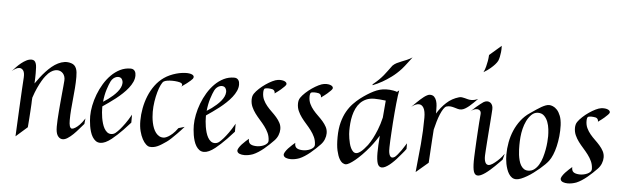

<svg xmlns="http://www.w3.org/2000/svg" viewBox="-53 -1069 4171 1288"><g transform="rotate(5 2032.5 -425.0)"><path d="M174.8 -481Q178.2 -472.2 179.2 -455.1Q180.2 -438 180.2 -416Q180.2 -400.4 179.7 -382.8Q179.2 -365.2 178.2 -347.2Q192.4 -367.7 209 -389.4Q225.6 -411.1 243.9 -430.9Q262.2 -450.7 282.2 -467.3Q302.2 -483.9 323.5 -494.4Q344.7 -504.9 366.9 -508.1Q389.2 -511.2 412.1 -503.9Q424.8 -500 432.9 -492.2Q440.9 -484.4 445.8 -472.9Q450.7 -461.4 452.4 -446.8Q454.1 -432.1 454.1 -415Q454.1 -377 451.2 -339.8Q448.2 -302.7 444.6 -266.4Q440.9 -230 438 -193.8Q435.1 -157.7 435.1 -122.1Q435.1 -97.7 439.2 -83.5Q443.4 -69.3 454.1 -66.9Q464.8 -67.4 478 -76.2Q489.3 -83 504.9 -98.6Q520.5 -114.3 539.1 -143.1L535.2 -106Q522 -91.3 504.6 -70.8Q487.3 -50.3 468.5 -32Q449.7 -13.7 430.4 -1.5Q411.1 10.7 394 8.8Q375.5 6.3 363.8 -12.5Q352.1 -31.2 352.1 -71.8Q352.1 -91.8 353.5 -118.9Q355 -146 357.4 -175.8Q359.9 -205.6 362.5 -236.3Q365.2 -267.1 367.9 -294.9Q370.6 -322.8 372.8 -345.9Q375 -369.1 376 -383.8Q377 -398.4 373.3 -410.4Q369.6 -422.4 362.1 -431.2Q354.5 -439.9 344.2 -444.6Q334 -449.2 321.8 -449.2Q308.6 -449.2 293.9 -442.6Q279.3 -436 264.2 -421.9Q256.8 -414.6 246.3 -401.6Q235.8 -388.7 223.6 -367.9Q211.4 -347.2 198 -318.4Q184.6 -289.6 171.9 -251Q170.9 -239.7 170.4 -229Q169.9 -218.3 169.9 -209Q168.9 -185.5 167 -159.2Q165.5 -136.7 163.6 -108.4Q161.6 -80.1 159.2 -50.8L82 17.1Q87.4 -101.6 91.6 -179Q95.7 -256.3 98.1 -301.3Q101.1 -354 103 -381.8Q104.5 -414.6 94.2 -428.2Q84 -441.9 68.8 -441.9Q57.1 -441.9 43.7 -434.6Q30.3 -427.2 18.1 -416Q30.3 -429.7 45.2 -445.3Q60.1 -460.9 76.7 -474.1Q93.3 -487.3 110.6 -496.1Q127.9 -504.9 145 -504.9Q155.8 -504.9 163.3 -499.3Q170.9 -493.7 174.8 -481Z M848.1 -142.1Q822.3 -112.8 800.5 -90.6Q778.8 -68.4 762.2 -53.2Q742.7 -35.6 727.1 -22.9Q684.1 11.2 652.3 11.2Q634.3 11.2 621.3 1.7Q608.4 -7.8 599.1 -22.9Q589.8 -38.1 584 -57.1Q578.1 -76.2 575 -95.5Q571.8 -114.7 570.6 -132.3Q569.3 -149.9 569.3 -162.1Q569.3 -194.8 576.9 -232.9Q584.5 -271 598.9 -308.8Q613.3 -346.7 634.3 -381.6Q655.3 -416.5 682.4 -443.6Q709.5 -470.7 741.9 -486.8Q774.4 -502.9 812 -502.9Q822.3 -502.9 829.1 -499.3Q835.9 -495.6 840.3 -489.3Q844.7 -482.9 846.4 -475.1Q848.1 -467.3 848.1 -459Q848.1 -437.5 838.4 -416Q828.6 -394.5 812.3 -373.8Q795.9 -353 774.9 -333.3Q753.9 -313.5 731.2 -295.7Q708.5 -277.8 686 -262.2Q663.6 -246.6 645 -233.9V-223.1Q645 -210.9 646.2 -193.6Q647.5 -176.3 650.6 -157.5Q653.8 -138.7 659.2 -120.1Q664.6 -101.6 672.9 -86.9Q681.2 -72.3 692.6 -63.2Q704.1 -54.2 719.2 -54.2Q726.1 -54.2 733.4 -56.4Q740.7 -58.6 748 -64Q760.7 -74.2 776.9 -92.3Q790.5 -107.9 808.6 -132.8Q826.7 -157.7 848.1 -195.8ZM757.3 -430.2Q751.5 -437 742.2 -439Q732.9 -440.9 722.4 -438Q711.9 -435.1 701.9 -426.8Q691.9 -418.5 685.1 -404.8Q675.3 -385.3 663.6 -348.9Q651.9 -312.5 647 -265.1Q662.6 -274.4 679.2 -286.6Q695.8 -298.8 711.2 -312.5Q726.6 -326.2 739 -341.1Q751.5 -356 758.5 -371.3Q765.6 -386.7 766.1 -401.6Q766.6 -416.5 757.3 -430.2Z M1233.9 -471.2Q1229 -465.8 1219.7 -457Q1211.4 -449.7 1197 -438.2Q1182.6 -426.8 1159.2 -411.1Q1165 -416.5 1165.5 -420.9Q1166 -425.3 1164.6 -428.7Q1162.6 -432.6 1158.2 -436Q1150.4 -440.4 1133.1 -443.1Q1115.7 -445.8 1096.2 -445.8Q1079.6 -445.8 1064.9 -443.6Q1050.3 -441.4 1041 -436Q1032.2 -430.7 1022.2 -410.2Q1012.2 -389.6 1003.9 -360.4Q995.6 -331.1 990.2 -296.1Q984.9 -261.2 984.9 -227.1Q984.9 -210.9 986.6 -191.9Q988.3 -172.9 992.2 -154.1Q996.1 -135.3 1002.9 -117.9Q1009.8 -100.6 1020 -87.4Q1030.3 -74.2 1043.9 -66.9Q1057.6 -59.6 1076.2 -61Q1087.9 -63 1102.5 -71.3Q1114.7 -78.1 1131.1 -92.5Q1147.5 -106.9 1166 -132.8L1207 -145Q1181.2 -115.7 1160.6 -95Q1140.1 -74.2 1126 -61Q1109.4 -45.4 1096.2 -36.1Q1080.1 -24.9 1065.9 -15.9Q1051.8 -6.8 1038.3 -0.7Q1024.9 5.4 1011.7 7.8Q998.5 10.3 984.9 8.8Q973.1 7.8 959.7 -4.4Q946.3 -16.6 934.6 -38.3Q922.9 -60.1 915 -90.8Q907.2 -121.6 907.2 -160.2Q907.2 -202.1 915.3 -245.1Q923.3 -288.1 939.5 -327.9Q955.6 -367.7 980.5 -401.6Q1005.4 -435.5 1039.1 -459Q1056.6 -471.2 1077.4 -480.5Q1098.1 -489.7 1118.9 -495.6Q1139.6 -501.5 1158.9 -503.9Q1178.2 -506.3 1192.9 -505.9Q1222.2 -504.4 1232.7 -494.9Q1243.2 -485.4 1233.9 -471.2Z M1545.9 -142.1Q1520 -112.8 1498.3 -90.6Q1476.6 -68.4 1460 -53.2Q1440.4 -35.6 1424.8 -22.9Q1381.8 11.2 1350.1 11.2Q1332 11.2 1319.1 1.7Q1306.2 -7.8 1296.9 -22.9Q1287.6 -38.1 1281.7 -57.1Q1275.9 -76.2 1272.7 -95.5Q1269.5 -114.7 1268.3 -132.3Q1267.1 -149.9 1267.1 -162.1Q1267.1 -194.8 1274.7 -232.9Q1282.2 -271 1296.6 -308.8Q1311 -346.7 1332 -381.6Q1353 -416.5 1380.1 -443.6Q1407.2 -470.7 1439.7 -486.8Q1472.2 -502.9 1509.8 -502.9Q1520 -502.9 1526.9 -499.3Q1533.7 -495.6 1538.1 -489.3Q1542.5 -482.9 1544.2 -475.1Q1545.9 -467.3 1545.9 -459Q1545.9 -437.5 1536.1 -416Q1526.4 -394.5 1510 -373.8Q1493.7 -353 1472.7 -333.3Q1451.7 -313.5 1429 -295.7Q1406.2 -277.8 1383.8 -262.2Q1361.3 -246.6 1342.8 -233.9V-223.1Q1342.8 -210.9 1344 -193.6Q1345.2 -176.3 1348.4 -157.5Q1351.6 -138.7 1356.9 -120.1Q1362.3 -101.6 1370.6 -86.9Q1378.9 -72.3 1390.4 -63.2Q1401.9 -54.2 1417 -54.2Q1423.8 -54.2 1431.2 -56.4Q1438.5 -58.6 1445.8 -64Q1458.5 -74.2 1474.6 -92.3Q1488.3 -107.9 1506.3 -132.8Q1524.4 -157.7 1545.9 -195.8ZM1455.1 -430.2Q1449.2 -437 1439.9 -439Q1430.7 -440.9 1420.2 -438Q1409.7 -435.1 1399.7 -426.8Q1389.6 -418.5 1382.8 -404.8Q1373 -385.3 1361.3 -348.9Q1349.6 -312.5 1344.7 -265.1Q1360.4 -274.4 1377 -286.6Q1393.6 -298.8 1408.9 -312.5Q1424.3 -326.2 1436.8 -341.1Q1449.2 -356 1456.3 -371.3Q1463.4 -386.7 1463.9 -401.6Q1464.4 -416.5 1455.1 -430.2Z M1861.8 -486.8Q1859.4 -481 1850.6 -472.2Q1843.3 -464.4 1828.9 -451.9Q1814.5 -439.5 1788.6 -420.9Q1789.1 -429.2 1786.4 -434.8Q1783.7 -440.4 1779.8 -443.4Q1775.4 -446.8 1770 -448.2Q1738.8 -454.1 1720.7 -448.2Q1716.3 -446.3 1714.1 -438.7Q1711.9 -431.2 1711.9 -419.9Q1711.9 -393.1 1721.9 -371.8Q1731.9 -350.6 1747.1 -332.3Q1762.2 -314 1779.8 -297.4Q1797.4 -280.8 1812.5 -263.4Q1827.6 -246.1 1837.6 -227.1Q1847.7 -208 1847.7 -185.1Q1847.7 -165.5 1839.6 -144.8Q1831.5 -124 1814.9 -106.9Q1800.8 -92.3 1784.4 -76.7Q1768.1 -61 1750.7 -46.9Q1733.4 -32.7 1715.3 -21Q1697.3 -9.3 1679.7 -2Q1649.9 8.8 1622.6 8.8Q1604 8.8 1590.3 3.4Q1576.7 -2 1573.7 -13.2Q1571.3 -22 1579.1 -34.9Q1586.9 -47.9 1598.6 -60.8Q1610.4 -73.7 1623.3 -85.2Q1636.2 -96.7 1643.6 -103Q1642.6 -79.6 1654.5 -69.6Q1666.5 -59.6 1692.9 -58.1Q1706.1 -57.1 1720.7 -59.8Q1735.4 -62.5 1747.8 -68.1Q1760.3 -73.7 1768.3 -82.5Q1776.4 -91.3 1775.9 -103Q1774.9 -130.4 1764.4 -153.1Q1753.9 -175.8 1738.5 -196Q1723.1 -216.3 1705.8 -235.6Q1688.5 -254.9 1673.6 -274.9Q1658.7 -294.9 1648.7 -317.4Q1638.7 -339.8 1638.7 -366.2Q1638.7 -377.4 1641.1 -387.7Q1643.6 -397.9 1649.9 -407.2Q1661.1 -423.8 1680.7 -441.9Q1700.2 -460 1722.2 -475.1Q1744.1 -490.2 1765.6 -500.7Q1787.1 -511.2 1802.7 -513.2Q1817.9 -515.1 1829.8 -513.4Q1841.8 -511.7 1849.6 -507.8Q1857.4 -503.9 1860.6 -498.3Q1863.8 -492.7 1861.8 -486.8Z M2173.8 -486.8Q2171.4 -481 2162.6 -472.2Q2155.3 -464.4 2140.9 -451.9Q2126.5 -439.5 2100.6 -420.9Q2101.1 -429.2 2098.4 -434.8Q2095.7 -440.4 2091.8 -443.4Q2087.4 -446.8 2082 -448.2Q2050.8 -454.1 2032.7 -448.2Q2028.3 -446.3 2026.1 -438.7Q2023.9 -431.2 2023.9 -419.9Q2023.9 -393.1 2033.9 -371.8Q2043.9 -350.6 2059.1 -332.3Q2074.2 -314 2091.8 -297.4Q2109.4 -280.8 2124.5 -263.4Q2139.6 -246.1 2149.7 -227.1Q2159.7 -208 2159.7 -185.1Q2159.7 -165.5 2151.6 -144.8Q2143.6 -124 2127 -106.9Q2112.8 -92.3 2096.4 -76.7Q2080.1 -61 2062.7 -46.9Q2045.4 -32.7 2027.3 -21Q2009.3 -9.3 1991.7 -2Q1961.9 8.8 1934.6 8.8Q1916 8.8 1902.3 3.4Q1888.7 -2 1885.7 -13.2Q1883.3 -22 1891.1 -34.9Q1898.9 -47.9 1910.6 -60.8Q1922.4 -73.7 1935.3 -85.2Q1948.2 -96.7 1955.6 -103Q1954.6 -79.6 1966.6 -69.6Q1978.5 -59.6 2004.9 -58.1Q2018.1 -57.1 2032.7 -59.8Q2047.4 -62.5 2059.8 -68.1Q2072.3 -73.7 2080.3 -82.5Q2088.4 -91.3 2087.9 -103Q2086.9 -130.4 2076.4 -153.1Q2065.9 -175.8 2050.5 -196Q2035.2 -216.3 2017.8 -235.6Q2000.5 -254.9 1985.6 -274.9Q1970.7 -294.9 1960.7 -317.4Q1950.7 -339.8 1950.7 -366.2Q1950.7 -377.4 1953.1 -387.7Q1955.6 -397.9 1961.9 -407.2Q1973.1 -423.8 1992.7 -441.9Q2012.2 -460 2034.2 -475.1Q2056.2 -490.2 2077.6 -500.7Q2099.1 -511.2 2114.7 -513.2Q2129.9 -515.1 2141.8 -513.4Q2153.8 -511.7 2161.6 -507.8Q2169.4 -503.9 2172.6 -498.3Q2175.8 -492.7 2173.8 -486.8Z M2702.6 -127Q2698.2 -120.1 2690.4 -110.6Q2682.6 -101.1 2674.8 -91.8Q2666 -81.1 2655.8 -69.8Q2643.1 -54.2 2628.4 -39.6Q2613.8 -24.9 2599.4 -13.4Q2585 -2 2571.3 4.9Q2557.6 11.7 2546.9 11.2Q2526.4 10.3 2518.6 -13.9Q2510.7 -38.1 2510.7 -84Q2510.7 -108.4 2512.2 -136.7Q2513.7 -165 2516.6 -200.2Q2505.9 -183.1 2496.1 -168.9Q2486.3 -154.8 2478.5 -144Q2469.7 -131.3 2460.9 -121.1Q2435.1 -89.4 2410.9 -64.9Q2386.7 -40.5 2366.5 -23.9Q2346.2 -7.3 2330.8 1.5Q2315.4 10.3 2306.6 11.2Q2297.9 12.2 2285.4 5.4Q2272.9 -1.5 2261.7 -21Q2250.5 -40.5 2242.4 -75.7Q2234.4 -110.8 2234.9 -167Q2235.4 -223.1 2246.8 -265.9Q2258.3 -308.6 2276.6 -340.6Q2294.9 -372.6 2317.4 -395.8Q2339.8 -418.9 2361.8 -436Q2407.2 -470.7 2449 -491.5Q2490.7 -512.2 2530.8 -513.2Q2543.9 -513.7 2556.6 -512.7Q2567.9 -511.7 2580.8 -509.5Q2593.8 -507.3 2605.5 -502.9L2619.6 -514.2Q2616.7 -500.5 2613.5 -477.1Q2610.4 -453.6 2607.4 -424.3Q2604.5 -395 2601.6 -361.8Q2598.6 -328.6 2596.4 -295.2Q2594.2 -261.7 2592.3 -230.2Q2590.3 -198.7 2589.1 -172.9Q2587.9 -147 2587.6 -128.9Q2587.4 -110.8 2587.9 -104Q2590.3 -76.2 2600.8 -65.9Q2611.3 -55.7 2629.9 -67.9Q2637.2 -73.7 2647.9 -86.4Q2657.2 -97.2 2670.7 -116Q2684.1 -134.8 2702.6 -165ZM2535.6 -438Q2489.3 -443.8 2459.5 -443.8Q2427.7 -443.8 2404.3 -433.6Q2380.9 -423.3 2364.3 -406Q2347.7 -388.7 2336.9 -366Q2326.2 -343.3 2320.1 -317.9Q2314 -292.5 2311.8 -266.1Q2309.6 -239.7 2309.6 -215.8Q2309.6 -207.5 2310.5 -193.4Q2311.5 -179.2 2314.2 -163.1Q2316.9 -147 2321 -130.4Q2325.2 -113.8 2331.8 -100.3Q2338.4 -86.9 2347.2 -78.4Q2356 -69.8 2367.7 -69.8Q2380.4 -69.8 2398.7 -83.7Q2417 -97.7 2442.9 -130.9Q2458 -151.4 2473.1 -180.2Q2485.8 -204.6 2500.2 -240.2Q2514.6 -275.9 2525.9 -323.2ZM2689.5 -742.2Q2676.3 -724.6 2664.1 -708.5Q2653.8 -694.8 2643.1 -681.2Q2632.3 -667.5 2625.5 -660.2Q2594.7 -626.5 2562 -602.5Q2529.3 -578.6 2501.5 -563Q2469.2 -544.9 2438.5 -533.2Q2438 -534.7 2438 -536.1Q2438 -539.1 2438.5 -539.6Q2463.4 -559.6 2479.5 -575.7Q2495.6 -591.8 2508.3 -607.2Q2521 -622.6 2532.5 -638.7Q2543.9 -654.8 2559.6 -675.3Q2571.3 -687 2586.2 -694.6Q2601.1 -702.1 2618.2 -708.7Q2635.3 -715.3 2653.3 -722.9Q2671.4 -730.5 2689.5 -742.2Z M2873 -271Q2870.6 -243.2 2868.7 -208.5Q2866.7 -178.7 2864.3 -137.9Q2861.8 -97.2 2858.9 -47.9L2776.9 22Q2787.6 -77.6 2795.7 -168Q2803.7 -258.3 2803.7 -346.2Q2803.7 -390.6 2791.5 -411.9Q2779.3 -433.1 2758.8 -433.1Q2737.3 -433.1 2709 -411.1Q2715.3 -417 2724.4 -426Q2733.4 -435.1 2743.9 -445.3Q2754.4 -455.6 2765.9 -465.8Q2777.3 -476.1 2788.3 -484.4Q2799.3 -492.7 2809.6 -497.8Q2819.8 -502.9 2827.6 -502.9Q2846.7 -502.9 2856.9 -492.2Q2867.2 -481.4 2872.1 -465.8Q2877 -450.2 2877.9 -433.1Q2878.9 -416 2878.9 -403.8V-380.9Q2904.8 -423.8 2940.2 -456.5Q2975.6 -489.3 3022.9 -502.9Q3033.2 -505.9 3043 -504.6Q3052.7 -503.4 3062.5 -500.7Q3072.3 -498 3083.3 -495.1Q3094.2 -492.2 3106.9 -492.2Q3116.7 -492.2 3127.4 -494.6Q3138.2 -497.1 3151.9 -502.9Q3137.7 -488.8 3124 -475.1Q3110.4 -461.4 3096.9 -450.4Q3083.5 -439.5 3070.6 -431.9Q3057.6 -424.3 3045.9 -422.9Q3033.2 -421.4 3021.7 -424.6Q3010.3 -427.7 2998.3 -431.4Q2986.3 -435.1 2973.1 -436.8Q2960 -438.5 2944.8 -434.1Q2934.6 -430.7 2924.6 -415.3Q2914.6 -399.9 2905 -377.2Q2895.5 -354.5 2887.5 -326.9Q2879.4 -299.3 2873 -272Z M3361.8 -151.9 3351.1 -111.8Q3342.8 -103.5 3330.8 -91.1Q3318.8 -78.6 3304.4 -64.7Q3290 -50.8 3274.4 -37.1Q3258.8 -23.4 3243.7 -12.7Q3228.5 -2 3214.6 4.2Q3200.7 10.3 3189.9 8.8Q3173.3 6.3 3166.3 -15.4Q3159.2 -37.1 3159.2 -85.9Q3159.2 -94.7 3159.9 -114.5Q3160.6 -134.3 3161.9 -160.6Q3163.1 -187 3164.8 -218.5Q3166.5 -250 3168.5 -282Q3170.4 -314 3172.6 -345Q3174.8 -376 3177.2 -401.9Q3178.7 -418.9 3170.4 -426.5Q3162.1 -434.1 3149.9 -434.1Q3139.6 -434.1 3128.4 -429.2Q3117.2 -424.3 3107.9 -416Q3127.4 -435.1 3142.6 -448Q3157.7 -460.9 3168.5 -469.2Q3181.2 -478.5 3189.9 -484.9Q3202.1 -492.2 3213.6 -492.4Q3225.1 -492.7 3234.1 -486.8Q3243.2 -481 3248.3 -469.7Q3253.4 -458.5 3252.9 -442.9Q3252.4 -432.1 3250.7 -408.4Q3249 -384.8 3246.8 -354.5Q3244.6 -324.2 3241.9 -290.5Q3239.3 -256.8 3237.1 -225.6Q3234.9 -194.3 3233.2 -168.9Q3231.4 -143.6 3231 -129.9Q3230 -102.1 3237.1 -85Q3244.1 -67.9 3259.8 -67.9Q3271.5 -67.9 3286.9 -78.1Q3302.2 -88.4 3317.4 -102.1Q3332.5 -115.7 3344.5 -129.9Q3356.4 -144 3361.8 -151.9ZM3278.8 -872.1Q3279.8 -848.1 3277.6 -829.3Q3275.4 -810.5 3272.5 -797.4Q3269 -781.7 3264.2 -770Q3258.3 -758.3 3246.1 -744.6Q3235.8 -732.9 3218 -717.5Q3200.2 -702.1 3171.9 -685.1Q3181.2 -703.6 3186.5 -724.4Q3191.9 -745.1 3194.8 -762.7Q3198.2 -783.2 3199.2 -803.2Z M3718.8 -376Q3720.2 -337.9 3716.3 -301.3Q3712.4 -264.6 3704.8 -232.7Q3697.3 -200.7 3686.3 -174.6Q3675.3 -148.4 3662.6 -131.8Q3654.3 -120.6 3639.4 -105.7Q3624.5 -90.8 3606 -75Q3587.4 -59.1 3566.4 -43.5Q3545.4 -27.8 3524.9 -15.9Q3504.4 -3.9 3485.6 3.7Q3466.8 11.2 3452.6 11.2Q3436 11.2 3423.8 2.7Q3411.6 -5.9 3402.8 -19.8Q3394 -33.7 3388.2 -51Q3382.3 -68.4 3378.9 -85.7Q3375.5 -103 3374.3 -118.9Q3373 -134.8 3373 -146Q3373 -189 3380.9 -231.2Q3388.7 -273.4 3405 -311.5Q3421.4 -349.6 3446.3 -382.1Q3471.2 -414.6 3505.9 -438Q3528.3 -453.1 3546.4 -465.6Q3564.5 -478 3579.6 -486.3Q3594.7 -494.6 3607.2 -499.3Q3619.6 -503.9 3630.9 -503.9Q3641.6 -503.9 3656 -498Q3670.4 -492.2 3683.8 -477.8Q3697.3 -463.4 3707 -438.7Q3716.8 -414.1 3718.8 -376ZM3641.6 -294.9Q3641.6 -315.4 3638.7 -341.8Q3635.7 -368.2 3627 -391.1Q3618.2 -414.1 3602.3 -429.9Q3586.4 -445.8 3560.1 -445.8Q3549.3 -445.8 3537.8 -441.2Q3526.4 -436.5 3516.6 -426.8Q3497.1 -407.2 3485.1 -382.1Q3473.1 -356.9 3466.3 -329.1Q3459.5 -301.3 3457 -272.9Q3454.6 -244.6 3454.6 -219.2Q3454.6 -206.1 3455.1 -188.7Q3455.6 -171.4 3458 -153.1Q3460.4 -134.8 3465.1 -116.7Q3469.7 -98.6 3477.8 -84.7Q3485.8 -70.8 3498 -62Q3510.3 -53.2 3527.8 -53.2Q3551.3 -53.2 3568.8 -66.7Q3586.4 -80.1 3599.1 -101.6Q3611.8 -123 3619.9 -149.9Q3627.9 -176.8 3632.8 -203.6Q3637.7 -230.5 3639.6 -254.6Q3641.6 -278.8 3641.6 -294.9Z M4039.1 -486.8Q4036.6 -481 4027.8 -472.2Q4020.5 -464.4 4006.1 -451.9Q3991.7 -439.5 3965.8 -420.9Q3966.3 -429.2 3963.6 -434.8Q3960.9 -440.4 3957 -443.4Q3952.6 -446.8 3947.3 -448.2Q3916 -454.1 3897.9 -448.2Q3893.6 -446.3 3891.4 -438.7Q3889.2 -431.2 3889.2 -419.9Q3889.2 -393.1 3899.2 -371.8Q3909.2 -350.6 3924.3 -332.3Q3939.5 -314 3957 -297.4Q3974.6 -280.8 3989.7 -263.4Q4004.9 -246.1 4014.9 -227.1Q4024.9 -208 4024.9 -185.1Q4024.9 -165.5 4016.8 -144.8Q4008.8 -124 3992.2 -106.9Q3978 -92.3 3961.7 -76.7Q3945.3 -61 3928 -46.9Q3910.6 -32.7 3892.6 -21Q3874.5 -9.3 3856.9 -2Q3827.1 8.8 3799.8 8.8Q3781.2 8.8 3767.6 3.4Q3753.9 -2 3751 -13.2Q3748.5 -22 3756.3 -34.9Q3764.2 -47.9 3775.9 -60.8Q3787.6 -73.7 3800.5 -85.2Q3813.5 -96.7 3820.8 -103Q3819.8 -79.6 3831.8 -69.6Q3843.8 -59.6 3870.1 -58.1Q3883.3 -57.1 3897.9 -59.8Q3912.6 -62.5 3925 -68.1Q3937.5 -73.7 3945.6 -82.5Q3953.6 -91.3 3953.1 -103Q3952.1 -130.4 3941.7 -153.1Q3931.2 -175.8 3915.8 -196Q3900.4 -216.3 3883.1 -235.6Q3865.7 -254.9 3850.8 -274.9Q3835.9 -294.9 3825.9 -317.4Q3815.9 -339.8 3815.9 -366.2Q3815.9 -377.4 3818.4 -387.7Q3820.8 -397.9 3827.1 -407.2Q3838.4 -423.8 3857.9 -441.9Q3877.4 -460 3899.4 -475.1Q3921.4 -490.2 3942.9 -500.7Q3964.4 -511.2 3980 -513.2Q3995.1 -515.1 4007.1 -513.4Q4019 -511.7 4026.9 -507.8Q4034.7 -503.9 4037.8 -498.3Q4041 -492.7 4039.1 -486.8Z"/></g></svg>

Font: Quintessential
Style: Regular
Weight: 400
Designer: Astigmatic (AOETI)
Foundry: Astigmatic (AOETI)
Version: Version 1.000